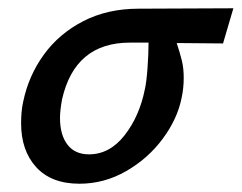

<svg xmlns="http://www.w3.org/2000/svg" viewBox="-20 -438 584 464"><path d="M519 -333 407 -334Q415 -310 419.5 -291.5Q424 -273 424 -250Q424 -225 419 -202Q409 -151 373.5 -103Q338 -55 285 -24.5Q232 6 172 6Q104 6 67.5 -34Q31 -74 31 -140Q31 -170 36 -192Q49 -255 86 -306Q123 -357 181.5 -387Q240 -417 315 -417L544 -418ZM339 -335H294Q161 -335 130 -198Q125 -171 125 -153Q125 -112 143 -88.5Q161 -65 195 -65Q245 -65 281 -111Q317 -157 330 -222Q334 -239 336.5 -273.5Q339 -308 339 -335Z"/></svg>

Font: Ysabeau Semibold
Style: Italic
Weight: 600
Italic angle: -12°
Designer: Christian Thalmann (Catharsis Fonts)
Version: Version 0.003